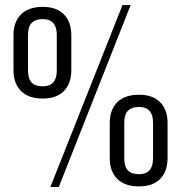

<svg xmlns="http://www.w3.org/2000/svg" viewBox="-20 -727 711 754"><path d="M148 -340Q92 -340 62.5 -369.5Q33 -399 33 -451V-589Q33 -641 62.5 -670.5Q92 -700 148 -700Q202 -700 231 -670.5Q260 -641 260 -589V-451Q260 -399 231 -369.5Q202 -340 148 -340ZM148 -388Q203 -388 203 -450V-590Q203 -652 148 -652Q119 -652 104.5 -637Q90 -622 90 -590V-450Q90 -418 104 -403Q118 -388 148 -388ZM461 -707H493L211 7H178ZM526 5Q470 5 440.5 -24.5Q411 -54 411 -106V-244Q411 -296 440.5 -325.5Q470 -355 526 -355Q580 -355 609 -325.5Q638 -296 638 -244V-106Q638 -54 609 -24.5Q580 5 526 5ZM526 -43Q581 -43 581 -105V-245Q581 -307 526 -307Q497 -307 482.5 -292Q468 -277 468 -245V-105Q468 -73 482 -58Q496 -43 526 -43Z"/></svg>

Font: Pathway Extreme SemiCondensed ExtraLight
Style: Regular
Weight: 250
Width: 4
Version: Version 1.001;gftools[0.9.26]